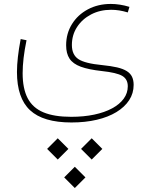

<svg xmlns="http://www.w3.org/2000/svg" viewBox="-20 -341 754 961"><path d="M215.8 404.3 269 457.5 322.3 404.3 269 351.1ZM385.7 404.3 439 457.5 492.2 404.3 439 351.1ZM301.3 546.9 354.5 600.1 407.7 546.9 354.5 493.7ZM627.9 -306.6Q604 -314 580.6 -317.6Q557.1 -321.3 534.7 -321.3Q470.7 -321.3 419.9 -294.2Q369.1 -267.1 340.1 -220.2Q311 -173.3 311 -114.3Q311 -73.2 328.1 -47.4Q345.2 -21.5 384.3 -7.1Q423.3 7.3 489.7 14.6Q564 22.5 591.8 38.8Q619.6 55.2 619.6 90.8Q619.6 125 599.1 153.1Q578.6 181.2 541 201.4Q503.4 221.7 451.4 232.7Q399.4 243.7 336.4 243.7Q251 243.7 197.3 221.2Q143.6 198.7 118.4 150.4Q93.3 102.1 93.3 25.4Q93.3 -9.3 98.1 -50.8Q103 -92.3 112.8 -139.6L83.5 -145.5Q74.2 -97.2 69.6 -56.2Q64.9 -15.1 64.9 19.5Q64.9 149.9 130.6 210.9Q196.3 272 337.4 272Q407.2 272 464.4 258.5Q521.5 245.1 562.7 220Q604 194.8 626.5 160.4Q648.9 126 648.9 84Q648.9 60.5 640.9 43.5Q632.8 26.4 614.5 14.9Q596.2 3.4 566.2 -3.7Q536.1 -10.7 492.2 -15.1Q404.8 -23.4 372.3 -45.2Q339.8 -66.9 339.8 -115.7Q339.8 -166 365.7 -205.8Q391.6 -245.6 436 -268.8Q480.5 -292 536.1 -292Q556.2 -292 576.7 -288.8Q597.2 -285.6 619.6 -278.8Z"/></svg>

Font: Estedad-FD-VF Thin
Style: Regular
Weight: 100
Designer: Amin Abedi
Version: Version 5.0